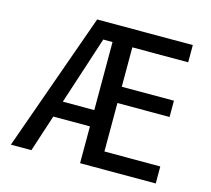

<svg xmlns="http://www.w3.org/2000/svg" viewBox="-104 -854 1076 979"><g transform="rotate(15 434.0 -365.0)"><path d="M32.2 0 292 -730.5H796.9V-639.6H502V-431.6H777.3V-345.7H502V-89.8H796.9V0H397.5V-194.3H204.1L140.6 0ZM231.4 -280.3H397.5V-639.6H348.6Z"/></g></svg>

Font: GenEi M Gothic v2 Medium
Style: Regular
Weight: 500
Version: Version 2.0